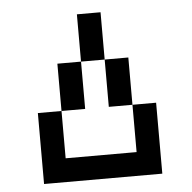

<svg xmlns="http://www.w3.org/2000/svg" viewBox="-47 -655 702 702"><g transform="rotate(-5 304.0 -304.0)"><path d="M434 -260.4H347.2V-434H434ZM260.4 -260.4H173.6V-434H260.4ZM347.2 -434H260.4V-607.6H347.2ZM434 -260.4H520.8V0H86.8V-260.4H173.6V-86.8H434Z"/></g></svg>

Font: 8-bit Operator+ 8
Style: Regular
Weight: 400
Designer: GrandChaos9000
Version: Version 1.3.0 - August 1, 2014